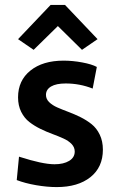

<svg xmlns="http://www.w3.org/2000/svg" viewBox="-20 -759 476 789"><path d="M168.9 -369.1Q168.9 -352.1 181.9 -339.4Q194.8 -326.7 215.3 -317.6Q235.8 -308.6 260.7 -299.3Q285.6 -290 310.8 -277.6Q335.9 -265.1 356.4 -248.8Q377 -232.4 389.9 -205.6Q402.8 -178.7 402.8 -144Q402.8 -71.8 351.6 -31Q300.3 9.8 212.9 9.8Q173.8 9.8 128.4 2Q83 -5.9 48.8 -19L58.1 -115.2Q154.8 -84 204.1 -84Q241.2 -84 264.2 -97.9Q287.1 -111.8 287.1 -136.2Q287.1 -153.8 274.2 -167.2Q261.2 -180.7 240.7 -189.9Q220.2 -199.2 195.6 -208.3Q170.9 -217.3 146 -229.5Q121.1 -241.7 100.6 -257.6Q80.1 -273.4 67.1 -299.3Q54.2 -325.2 54.2 -358.9Q54.2 -428.2 105 -469Q155.8 -509.8 241.2 -509.8Q278.8 -509.8 318.1 -502.4Q357.4 -495.1 377.9 -483.9L360.8 -395Q308.1 -416 250 -416Q210.9 -416 189.9 -403.6Q168.9 -391.1 168.9 -369.1ZM118.2 -554.2 54.2 -598.1 188 -738.8H247.1L380.9 -598.1L316.9 -554.2L217.8 -651.9Z"/></svg>

Font: LT Hoop SemBd
Style: Regular
Weight: 600
Designer: Daniel Lyons
Foundry: LyonsType
Version: Version 1.000